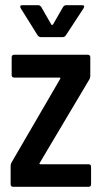

<svg xmlns="http://www.w3.org/2000/svg" viewBox="-20 -720 393 740"><path d="M60 -688Q58 -692 58 -694Q58 -700 66 -700H127Q134 -700 139 -693L178 -625Q179 -624 181 -624Q183 -624 184 -625L223 -693Q228 -700 235 -700H296Q309 -700 302 -688L234 -584Q229 -577 222 -577H137Q130 -577 125 -584ZM31 0Q21 0 21 -10V-80Q21 -87 24 -93L212 -416Q214 -421 209 -421H35Q25 -421 25 -431V-499Q25 -509 35 -509H318Q328 -509 328 -499V-428Q328 -421 325 -415L133 -92Q130 -87 136 -87H321Q331 -87 331 -77V-10Q331 0 321 0Z"/></svg>

Font: Barlow Condensed Medium
Style: Regular
Weight: 500
Width: 3
Designer: Jeremy Tribby
Foundry: Tribby Type
Version: Version 1.422;hotconv 1.0.109;makeotfexe 2.5.65596